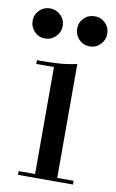

<svg xmlns="http://www.w3.org/2000/svg" viewBox="-86 -715 461 760"><g transform="rotate(10 144.5 -335.5)"><path d="M197 -15H263V0H42V-15H108V-445H37V-460H58Q94 -460 128 -462.5Q162 -465 197 -473ZM172 -611Q172 -636 189.5 -653.5Q207 -671 233 -671Q258 -671 275.5 -653.5Q293 -636 293 -611Q293 -586 275.5 -568Q258 -550 233 -550Q207 -550 189.5 -568Q172 -586 172 -611ZM-7 -611Q-7 -636 10.5 -653.5Q28 -671 53 -671Q78 -671 96 -653.5Q114 -636 114 -611Q114 -586 96 -568Q78 -550 53 -550Q28 -550 10.5 -568Q-7 -586 -7 -611Z"/></g></svg>

Font: Elsie
Style: Regular
Weight: 400
Designer: Alejandro Inler
Foundry: Alejandro Inler
Version: 1.001